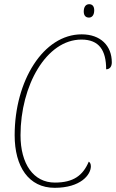

<svg xmlns="http://www.w3.org/2000/svg" viewBox="-20 -887 554 917"><path d="M405 -803C418 -803 430 -813 430 -838C430 -858 420 -867 406 -867C389 -867 380 -853 380 -832C380 -812 390 -803 405 -803ZM241 10C365 10 414 -52 414 -93C414 -105 409 -112 404 -115C376 -49 331 -15 242 -15C140 -15 78 -104 78 -241C78 -478 201 -698 369 -698C454 -698 487 -646 487 -556C504 -556 514 -569 514 -589C514 -669 460 -723 370 -723C187 -723 50 -501 50 -241C50 -91 117 10 241 10Z"/></svg>

Font: Noto Serif Condensed Thin
Style: Italic
Weight: 100
Width: 3
Italic angle: -12°
Designer: Monotype Design Team
Foundry: Monotype Imaging Inc.
Version: Version 2.013